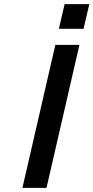

<svg xmlns="http://www.w3.org/2000/svg" viewBox="-20 -913 454 933"><path d="M89 0 249 -695H366L206 0ZM266 -773 294 -893H414L386 -773Z"/></svg>

Font: Coval
Style: Medium Italic
Weight: 500
Foundry: Context Ltd
Version: Version 001.000